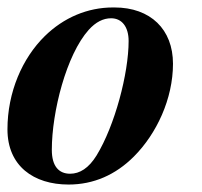

<svg xmlns="http://www.w3.org/2000/svg" viewBox="-23 -482 543 515"><path d="M322 -372C322 -285 285 -145 236 -65C215 -31 191 -16 165 -16C135 -16 116 -36 116 -80C116 -182 155 -335 215 -402C234 -423 254 -433 275 -433C304 -433 322 -410 322 -372ZM280 -462C212 -462 148 -435 97 -385C37 -326 -3 -235 -3 -135C-3 -37 67 13 161 13C228 13 287 -13 336 -62C397 -123 441 -217 441 -311C441 -403 381 -462 284 -462Z"/></svg>

Font: XITS
Style: Bold Italic
Weight: 700
Italic angle: -16.33°
Designer: MicroPress Inc., with final additions and corrections provided by Coen Hoffman, Elsevier (retired)
Version: Version 1.302